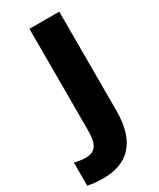

<svg xmlns="http://www.w3.org/2000/svg" viewBox="-312 -786 897 1082"><g transform="rotate(-30 136.5 -245.0)"><path d="M21 224C171 224 275 145 275 -70V-714H81V-53C81 32 61 74 -8 74C-35 74 -58 68 -79 64V214C-55 219 -23 224 21 224Z"/></g></svg>

Font: Noto Sans Kannada Black
Style: Regular
Weight: 900
Designer: Jelle Bosma - Monotype Design Team
Foundry: Monotype Imaging Inc.
Version: Version 2.005